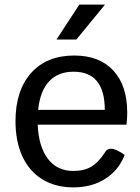

<svg xmlns="http://www.w3.org/2000/svg" viewBox="-20 -800 607 830"><path d="M527 -261H143Q147 -166 187 -113.5Q227 -61 297 -61Q344 -61 375.5 -80Q407 -99 437 -146Q445 -157 459 -157Q482 -157 519 -130Q493 -64 435 -27Q377 10 297 10Q220 10 163.5 -24.5Q107 -59 77 -123.5Q47 -188 47 -276Q47 -409 114.5 -484.5Q182 -560 301 -560Q410 -560 470 -495Q530 -430 530 -313Q530 -293 527 -261ZM433 -325Q433 -490 298 -490Q231 -490 192 -448Q153 -406 145 -325ZM323 -780H434L310 -629H224Z"/></svg>

Font: Krub Medium
Style: Regular
Weight: 500
Designer: Ekaluck Peanpanawate
Foundry: Cadson Demak Co.,Ltd.
Version: Version 1.000; ttfautohint (v1.6)